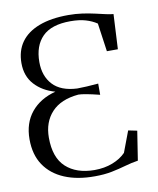

<svg xmlns="http://www.w3.org/2000/svg" viewBox="-85 -818 737 894"><g transform="rotate(-10 283.5 -370.5)"><path d="M291.5 10Q209 10.5 148.2 -15Q87.5 -40.5 54.2 -90Q21 -139.5 21 -212.5Q21 -289 62.5 -339.8Q104 -390.5 178 -410Q118.5 -426.5 82 -466.5Q45.5 -506.5 45.5 -568Q45.5 -626 74.5 -666.8Q103.5 -707.5 160.2 -729.2Q217 -751 299 -751Q334 -751 365.2 -746.5Q396.5 -742 423.5 -735.8Q450.5 -729.5 471.8 -724.8Q493 -720 507.5 -719L499 -554H447L428 -688Q405 -703.5 375.2 -712.2Q345.5 -721 303.5 -721Q213.5 -721 171 -678.2Q128.5 -635.5 128.5 -558.5Q128.5 -492 166.5 -451.2Q204.5 -410.5 281 -407Q300.5 -407 326.2 -408.5Q352 -410 381 -412.5V-359.5Q343 -369 318.5 -373.5Q294 -378 281 -378Q197 -370.5 154 -324Q111 -277.5 111 -204Q111 -110 160 -64.8Q209 -19.5 294.5 -19Q342 -19 380.5 -34Q419 -49 443 -74L480.5 -173.5L522 -165L500.5 -27Q470.5 -22.5 439.2 -13.5Q408 -4.5 372 2.8Q336 10 291.5 10Z"/></g></svg>

Font: Merriweather 120pt Light
Style: Regular
Weight: 300
Version: Version 2.100